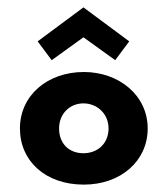

<svg xmlns="http://www.w3.org/2000/svg" viewBox="-20 -492 452 520"><path d="M140 -144C140 -184 169 -212 206 -212C243 -212 274 -184 274 -144C274 -104 245 -77 206 -77C166 -77 140 -104 140 -144ZM34 -144C34 -56 103 8 207 8C307 8 380 -56 380 -144C380 -234 302 -297 207 -297C109 -297 34 -234 34 -144ZM82 -380 120 -329 206 -391 292 -329 330 -380 206 -472Z"/></svg>

Font: Hussar Tani
Style: Bold
Weight: 700
Foundry: Cannot Into Space Fonts
Version: Version 0.92